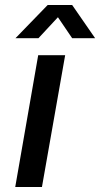

<svg xmlns="http://www.w3.org/2000/svg" viewBox="-20 -749 401 769"><path d="M41 0 133 -528H241L148 0ZM42 -596 171 -729H269L361 -596H269L212 -680L134 -596Z"/></svg>

Font: Hubot Sans Medium
Style: Italic
Weight: 500
Italic angle: -10°
Designer: Deni Anggara
Foundry: GitHub
Version: Version 1.001; ttfautohint (v1.8.4.7-5d5b);gftools[0.9.31]